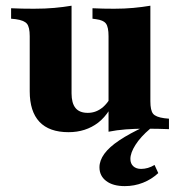

<svg xmlns="http://www.w3.org/2000/svg" viewBox="-20 -448 625 666"><path d="M228.2 -419.4V-209.7H83.1V-322.6Q83.1 -354 73.4 -365.7Q63.7 -377.4 34.7 -381.5L18.5 -383.1V-419.4Q39.5 -418.5 56.9 -418.1Q74.2 -417.7 97.6 -417.7Q137.1 -417.7 168.5 -420.6Q200 -423.4 228.2 -428.2ZM228.2 -209.7V-124.2Q228.2 -90.3 241.9 -73.4Q255.6 -56.5 284.7 -56.5Q314.5 -56.5 338.3 -77.4Q362.1 -98.4 381.5 -145.2L391.9 -133.9Q363.7 -55.6 320.6 -22.6Q277.4 10.5 217.7 10.5Q150.8 10.5 116.9 -25.4Q83.1 -61.3 83.1 -131.5V-209.7ZM356.5 0V-209.7H501.6V-96.8Q501.6 -65.3 510.9 -53.6Q520.2 -41.9 550 -37.9L566.1 -36.3V0Q545.2 -0.8 527.8 -1.2Q510.5 -1.6 486.3 -1.6Q447.6 -1.6 416.1 0.8Q384.7 3.2 356.5 8.9ZM501.6 -419.4V-209.7H356.5V-322.6Q356.5 -354 347.6 -366.1Q338.7 -378.2 312.9 -381.5L300.8 -383.1V-419.4Q321 -418.5 337.9 -418.1Q354.8 -417.7 375.8 -417.7Q412.1 -417.7 442.7 -420.6Q473.4 -423.4 501.6 -428.2ZM412.9 197.6Q371.8 197.6 348.4 179.8Q325 162.1 325 132.3Q325 108.9 341.9 85.5Q358.9 62.1 394 38.7Q429 15.3 481.5 -8.9H508.1Q506.5 -6.5 504 -4.4Q501.6 -2.4 500 -0.8Q467.7 26.6 450 54.4Q432.3 82.3 432.3 103.2Q432.3 119.4 442.3 128.6Q452.4 137.9 469.4 137.9Q493.5 137.9 516.1 124.2L529 152.4Q505.6 174.2 475.8 185.9Q446 197.6 412.9 197.6Z"/></svg>

Font: Playfair 9pt Black
Style: Regular
Weight: 900
Designer: Claus Eggers Sørensen
Foundry: Claus Eggers Sørensen
Version: Version 2.203